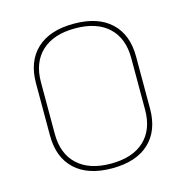

<svg xmlns="http://www.w3.org/2000/svg" viewBox="-101 -763 845 871"><g transform="rotate(-15 321.0 -327.5)"><path d="M321 12Q208 12 147 -45Q86 -102 86 -205V-450Q86 -553 147 -610Q208 -667 321 -667Q434 -667 495 -610Q556 -553 556 -450V-205Q556 -102 495 -45Q434 12 321 12ZM321 -10Q423 -10 478 -61.5Q533 -113 533 -206V-449Q533 -542 478 -593.5Q423 -645 321 -645Q220 -645 164.5 -593.5Q109 -542 109 -449V-206Q109 -113 164.5 -61.5Q220 -10 321 -10Z"/></g></svg>

Font: Sofia Sans Thin
Style: Regular
Weight: 250
Designer: Botio Nikoltchev, Ani Petrova
Foundry: lettersoup
Version: Version 4.101